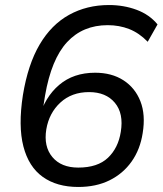

<svg xmlns="http://www.w3.org/2000/svg" viewBox="-20 -734 646 763"><path d="M291 9Q206 9 150 -31Q94 -71 73 -152Q52 -233 71 -356Q91 -478 137.5 -557Q184 -636 254.5 -675Q325 -714 413 -714Q472 -714 523 -695Q574 -676 606 -637L567 -568Q533 -603 493.5 -618.5Q454 -634 408 -634Q309 -634 246.5 -566.5Q184 -499 159 -354L145 -265H135Q158 -348 215 -396.5Q272 -445 358 -445Q424 -445 470.5 -415Q517 -385 538 -331.5Q559 -278 547 -205Q537 -140 503 -92Q469 -44 415.5 -17.5Q362 9 291 9ZM291 -68Q368 -68 409 -107Q450 -146 460 -210Q472 -283 436.5 -325.5Q401 -368 334 -368Q265 -368 220 -326.5Q175 -285 164 -220Q153 -152 188 -110Q223 -68 291 -68Z"/></svg>

Font: Mulish ExtraLight Medium
Style: Italic
Weight: 500
Italic angle: -9°
Version: Version 3.603